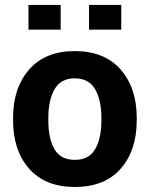

<svg xmlns="http://www.w3.org/2000/svg" viewBox="-20 -744 604 774"><path d="M32.7 -269Q32.7 -389.6 97.7 -463.9Q162.6 -538.1 281.2 -538.1Q400.9 -538.1 466.1 -463.9Q531.2 -389.6 531.2 -269V-258.8Q531.2 -137.2 466.3 -63.7Q401.4 9.8 282.2 9.8Q162.6 9.8 97.7 -63.7Q32.7 -137.2 32.7 -258.8ZM174.8 -258.8Q174.8 -185.1 199.7 -142.3Q224.6 -99.6 282.2 -99.6Q338.4 -99.6 363.5 -142.6Q388.7 -185.5 388.7 -258.8V-269Q388.7 -340.8 363.3 -384.5Q337.9 -428.2 281.2 -428.2Q225.1 -428.2 200 -384.3Q174.8 -340.3 174.8 -269ZM468.8 -624.5H338.9V-724.1H468.8ZM224.6 -624.5H94.7V-724.1H224.6Z"/></svg>

Font: Roboto Web
Style: Bold
Weight: 700
Designer: Google
Version: Version 1.200310; 2013